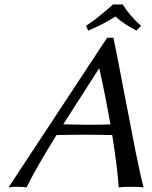

<svg xmlns="http://www.w3.org/2000/svg" viewBox="-20 -825 673 848"><path d="M522 -805.2Q552.7 -755.4 603 -710.9L582.5 -689.9Q527.3 -718.3 489.7 -752Q432.6 -715.8 369.6 -689.9L359.9 -710.9Q410.6 -743.7 479 -805.2ZM229.5 -228.5Q134.3 -74.7 97.2 2.9Q85.9 0 53.2 0Q30.3 0 17.6 2.9L453.1 -658.2H481Q498 -576.7 527.3 -421.9L579.1 -154.3Q602.1 -41.5 614.3 2.9Q597.7 0 555.2 0Q522 0 504.4 2.9Q498.5 -85.9 475.6 -228.5Q418.9 -230 358.9 -230Q286.6 -230 229.5 -228.5ZM467.8 -275.4Q445.3 -402.8 418.9 -522H417L259.3 -275.9Q268.6 -275.9 307.6 -274.9Q346.7 -273.9 363.3 -273.9Q418 -273.9 467.8 -275.4Z"/></svg>

Font: Linux Biolinum G
Style: Italic
Weight: 400
Italic angle: -12°
Designer: Philipp H. Poll
Foundry: Philipp H. Poll
Version: Version 0.5.1